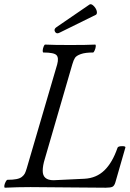

<svg xmlns="http://www.w3.org/2000/svg" viewBox="-22 -877 608 900"><path d="M257.8 -724.1Q242.7 -715.8 235.8 -728.3Q229 -740.7 243.2 -750L397.9 -856Q405.8 -860.4 416.7 -849.6Q427.7 -838.9 431.2 -826.2Q434.6 -813.5 428.2 -808.1ZM1 2.9Q-2.9 1.5 -1.7 -6.8Q-0.5 -15.1 4.4 -24.7Q9.3 -34.2 13.2 -34.2Q38.6 -34.2 54.9 -37.4Q71.3 -40.5 80.8 -48.1Q90.3 -55.7 94.5 -64Q98.6 -72.3 103 -86.9L246.1 -575.2Q254.4 -606 242.9 -618.4Q231.4 -630.9 181.2 -630.9Q177.7 -632.3 178.2 -640.6Q178.7 -648.9 182.4 -658.4Q186 -668 189.9 -668Q229 -666 307.1 -666Q385.7 -666 424.8 -668Q427.7 -666.5 426.8 -658.2Q425.8 -649.9 421.6 -640.4Q417.5 -630.9 414.1 -630.9Q377.4 -630.9 356.9 -623.5Q336.4 -616.2 329.6 -606Q322.8 -595.7 316.9 -575.2L188 -131.8Q178.2 -100.6 178.2 -76.2Q178.2 -32.2 229 -32.2L374 -39.1Q429.7 -42 467.3 -78.4Q504.9 -114.7 528.8 -184.1Q531.2 -191.9 550.8 -191.9Q566.9 -191.9 565.9 -186L519 -22.9Q514.2 -6.3 505.4 -1.7Q496.6 2.9 474.1 2.9Q415.5 2.9 297.9 1.5Q180.2 0 121.1 0Q59.6 0 1 2.9Z"/></svg>

Font: Junicode SmCond
Style: Italic
Weight: 400
Width: 4
Italic angle: -11°
Designer: Peter S. Baker
Version: Version 2.206